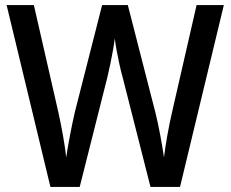

<svg xmlns="http://www.w3.org/2000/svg" viewBox="-20 -734 906 754"><path d="M859 -714 687 0H571L461 -433Q455 -454 449 -481.5Q443 -509 438 -536Q433 -563 431 -583Q429 -567 424.5 -541Q420 -515 414 -486.5Q408 -458 402 -432L293 0H178L6 -714H113L209 -294Q219 -249 227.5 -201Q236 -153 240 -116Q246 -157 255.5 -206Q265 -255 274 -294L381 -714H482L590 -293Q600 -253 609 -205Q618 -157 624 -116Q629 -157 637.5 -204.5Q646 -252 656 -295L752 -714Z"/></svg>

Font: Noto Sans Ethiopic SemiCondensed Medium
Style: Regular
Weight: 500
Width: 4
Designer: Monotype Design Team
Foundry: Monotype Imaging Inc.
Version: Version 2.102; ttfautohint (v1.8.4.7-5d5b)